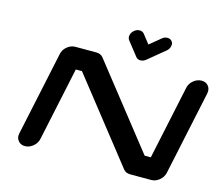

<svg xmlns="http://www.w3.org/2000/svg" viewBox="-123 -1084 1446 1248"><g transform="rotate(15 600.0 -460.0)"><path d="M1078.1 -70.8Q1071.8 -41.5 1046.6 -20.8Q1021.5 0 992.2 0H850.6Q820.8 0 804.7 -20.5L374.5 -566.9H333L227.5 -70.8Q221.2 -41.5 196 -20.8Q170.9 0 141.6 0Q112.3 0 96.2 -21Q84 -35.6 84 -55.2Q84 -62.5 85.9 -70.8L206.5 -637.7Q212.4 -667 237.5 -687.7Q262.7 -708.5 292 -708.5H433.6Q463.4 -708.5 479.5 -688L910.2 -141.6H951.7L1057.1 -637.7Q1063 -667 1088.1 -687.7Q1113.3 -708.5 1142.6 -708.5Q1171.9 -708.5 1188.5 -688Q1200.2 -672.4 1200.2 -652.8Q1200.2 -645.5 1198.7 -637.7ZM892.6 -873Q888.7 -853.5 872.1 -839.8L758.8 -746.6Q742.2 -732.9 722.7 -732.9Q703.1 -732.9 692.4 -746.6L619.1 -839.8Q611.3 -850.1 611.3 -863.3Q611.3 -867.7 612.3 -873Q616.7 -892.6 633.1 -906.2Q649.4 -919.9 668.5 -919.9Q688 -919.9 699.2 -906.2L746.6 -845.7L820.3 -906.2Q836.4 -919.9 856 -919.9Q875 -919.9 886.2 -906.2Q894 -896.5 894 -883.8Q894 -878.9 892.6 -873Z"/></g></svg>

Font: Robtronika
Style: Italic
Weight: 400
Italic angle: -12°
Designer: GGBot
Version: 1.00